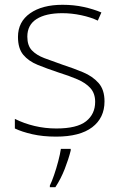

<svg xmlns="http://www.w3.org/2000/svg" viewBox="-20 -560 502 801"><path d="M416 -137Q416 -68 364.5 -29Q313 10 214 10Q159 10 115 0Q71 -10 42 -24V-64Q80 -45 124 -34.5Q168 -24 215 -24Q301 -24 339 -54Q377 -84 377 -135Q377 -170 357.5 -192Q338 -214 303 -229Q268 -244 223 -258Q175 -274 137 -289.5Q99 -305 77 -331.5Q55 -358 55 -406Q55 -469 105.5 -504.5Q156 -540 241 -540Q288 -540 329 -531Q370 -522 403 -508L388 -474Q359 -488 319 -496.5Q279 -505 240 -505Q171 -505 132.5 -480.5Q94 -456 94 -407Q94 -370 113 -350Q132 -330 165 -317.5Q198 -305 241 -290Q287 -275 326.5 -258.5Q366 -242 391 -214Q416 -186 416 -137ZM275 68Q266 104 250 145Q234 186 211 221H188V214Q196 198 205.5 170.5Q215 143 223 112.5Q231 82 234 61H275Z"/></svg>

Font: Noto Sans Devanagari ExtraLight
Style: Regular
Weight: 200
Designer: Jelle Bosma - Monotype Design Team
Foundry: Monotype Imaging Inc.
Version: Version 2.004; ttfautohint (v1.8.4.7-5d5b)